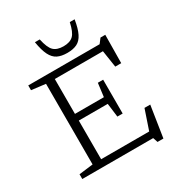

<svg xmlns="http://www.w3.org/2000/svg" viewBox="-220 -1075 1170 1256"><g transform="rotate(-30 365.0 -447.0)"><path d="M53 0V-36L159 -49V-658L53 -671V-707H592L619 -742H655L652.5 -529H607.5L588 -656.5H224.5V-393H443L456 -494.5H496V-239H456L443 -342.5H224.5V-50.5H587.5L638 -199.5H681.5L645 36H600.5L588.5 0ZM382 -813Q431 -813 456 -837.2Q481 -861.5 495.5 -930H532Q521.5 -865 503.2 -828.5Q485 -792 455.8 -777.5Q426.5 -763 382 -763Q337.5 -763 308.2 -777.5Q279 -792 260.8 -828.5Q242.5 -865 232 -930H268.5Q283 -861.5 308 -837.2Q333 -813 382 -813Z"/></g></svg>

Font: Newsreader 6pt Light
Style: Regular
Weight: 300
Designer: Hugues Gentile
Foundry: Production Type
Version: Version 1.003; ttfautohint (v1.8.3)